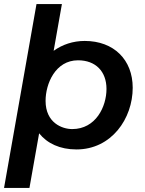

<svg xmlns="http://www.w3.org/2000/svg" viewBox="-27 -732 720 952"><path d="M-7 200H119L167 -71C207 -21 270 9 352 9C526 9 631 -144 631 -297C631 -435 538 -529 393 -529C335 -529 282 -511 239 -480L280 -712H154ZM331 -92C281 -92 199 -123 199 -232C199 -316 247 -433 360 -433C447 -433 501 -378 501 -291C501 -203 448 -92 331 -92Z"/></svg>

Font: Fixel Display SemiBold
Style: Italic
Weight: 600
Italic angle: -10°
Designer: AlfaBravo + MacPaw
Foundry: Kyrylo Tkachov, Marchela Mozhyna, Serhii Makarenko, Maria Weinstein, Zakhar Kryvoshyya
Version: Version 1.210;Glyphs 3.2 (3217)